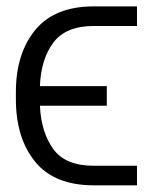

<svg xmlns="http://www.w3.org/2000/svg" viewBox="-20 -565 472 585"><path d="M87.7 -474.1Q147 -545.5 265.3 -545.5H397.4V-485.8H265.3Q180.4 -485.8 142.4 -435Q104.8 -384.6 101.6 -302.6H305.4V-242.9H101.6Q105.5 -161.6 142.4 -110.8Q179.3 -60 265.3 -60H397.4V-0.4H265.3Q145.6 -0.4 87 -72.4Q28.4 -144.5 28.4 -262.4V-284.8Q28.4 -402 87.7 -474.1Z"/></svg>

Font: Inter P Light
Style: Regular
Weight: 300
Designer: Rasmus Andersson
Foundry: rsms
Version: Version 3.018;git-588b23468